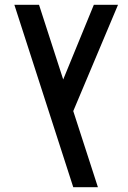

<svg xmlns="http://www.w3.org/2000/svg" viewBox="-20 -582 536 802"><path d="M286 200 40 -562H143L244 -250L372 -562H473L286 -118L389 200Z"/></svg>

Font: Assistant SemiBold
Style: Regular
Weight: 600
Designer: Hebrew By Ben Nathan, Latin by Paul Hunt
Version: Version 3.000